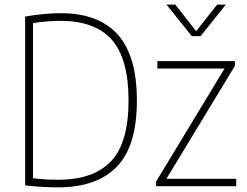

<svg xmlns="http://www.w3.org/2000/svg" viewBox="-20 -804 1066 829"><path d="M230.5 5Q196.5 5 164.2 3Q132 1 88.5 -3.5V-732.5Q125.5 -739 165.2 -743Q205 -747 243 -747Q405.5 -747 488.2 -655Q571 -563 571 -370Q571 -173 484.2 -84Q397.5 5 230.5 5ZM231.5 -28Q383.5 -28 459.2 -107.5Q535 -187 535 -370Q535 -550 463 -632Q391 -714 240.5 -714Q213 -714 183.2 -711.5Q153.5 -709 122.5 -704.5V-34.5Q149 -31 175 -29.5Q201 -28 231.5 -28ZM654 0V-20L949.5 -508H659.5V-540H994.5V-520L698.5 -32H1000V0ZM808 -648 699 -784H737L827 -669.5L917.5 -784H955L846 -648Z"/></svg>

Font: Encode Sans SemiCondensed SemiCondensed Thin
Style: Regular
Weight: 100
Width: 4
Designer: Multiple Designers
Foundry: Impallari Type
Version: Version 3.000; ttfautohint (v1.8.3) -l 8 -r 50 -G 200 -x 14 